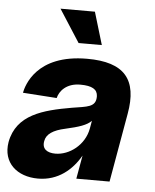

<svg xmlns="http://www.w3.org/2000/svg" viewBox="-54 -765 665 823"><g transform="rotate(5 279.0 -353.0)"><path d="M140 14C227 14 287 -39 322 -101L304 0H447L499 -296C526 -446 466 -516 306 -516C86 -516 50 -377 44 -347L190 -337C197 -367 226 -403 286 -403C337 -403 360 -389 361 -360C362 -311 323 -312 258 -301C137 -280 23 -251 1 -131C-14 -41 50 14 140 14ZM153 -149C158 -179 187 -198 238 -209C296 -222 330 -233 349 -253L343 -219C330 -147 265 -99 205 -99C170 -99 146 -114 153 -149ZM173 -720 263 -580H363L321 -720Z"/></g></svg>

Font: Uncut Sans
Style: Bold Italic
Weight: 700
Italic angle: -10°
Designer: Kasper Nordkvist
Foundry: Uncut Type
Version: Version 1.111;FEAKit 1.0